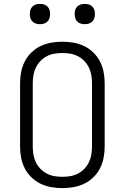

<svg xmlns="http://www.w3.org/2000/svg" viewBox="-20 -957 640 985"><path d="M300 8Q271 8 242.5 3Q214 -2 188 -14.5Q162 -27 141 -47.5Q120 -68 107 -93.5Q94 -119 88.5 -147.5Q83 -176 83 -205V-530Q83 -559 88.5 -587.5Q94 -616 107 -641.5Q120 -667 141 -687.5Q162 -708 188 -720.5Q214 -733 242.5 -738Q271 -743 300 -743Q329 -743 357.5 -738Q386 -733 412 -720.5Q438 -708 459 -687.5Q480 -667 493 -641.5Q506 -616 511.5 -587.5Q517 -559 517 -530V-205Q517 -176 511.5 -147.5Q506 -119 493 -93.5Q480 -68 459 -47.5Q438 -27 412 -14.5Q386 -2 357.5 3Q329 8 300 8ZM300 -50Q321 -50 341.5 -53.5Q362 -57 380 -66.5Q398 -76 412.5 -91Q427 -106 436 -124.5Q445 -143 448.5 -163.5Q452 -184 452 -205V-530Q452 -551 448.5 -571.5Q445 -592 436 -610.5Q427 -629 412.5 -644Q398 -659 380 -668.5Q362 -678 341.5 -681.5Q321 -685 300 -685Q279 -685 258.5 -681.5Q238 -678 220 -668.5Q202 -659 187.5 -644Q173 -629 164 -610.5Q155 -592 151.5 -571.5Q148 -551 148 -530V-205Q148 -184 151.5 -163.5Q155 -143 164 -124.5Q173 -106 187.5 -91Q202 -76 220 -66.5Q238 -57 258.5 -53.5Q279 -50 300 -50ZM415 -833Q404 -833 394 -836Q384 -839 376.5 -846.5Q369 -854 366 -864Q363 -874 363 -885Q363 -896 366 -906Q369 -916 376.5 -923.5Q384 -931 394 -934Q404 -937 415 -937Q426 -937 436 -934Q446 -931 453.5 -923.5Q461 -916 464 -906Q467 -896 467 -885Q467 -874 464 -864Q461 -854 453.5 -846.5Q446 -839 436 -836Q426 -833 415 -833ZM185 -833Q174 -833 164 -836Q154 -839 146.5 -846.5Q139 -854 136 -864Q133 -874 133 -885Q133 -896 136 -906Q139 -916 146.5 -923.5Q154 -931 164 -934Q174 -937 185 -937Q196 -937 206 -934Q216 -931 223.5 -923.5Q231 -916 234 -906Q237 -896 237 -885Q237 -874 234 -864Q231 -854 223.5 -846.5Q216 -839 206 -836Q196 -833 185 -833Z"/></svg>

Font: Iosevka Aile Custom Light
Style: Regular
Weight: 300
Designer: Belleve Invis
Foundry: Belleve Invis
Version: Version 17.0.2; ttfautohint (v1.8.3)